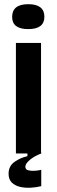

<svg xmlns="http://www.w3.org/2000/svg" viewBox="-20 -733 272 917"><path d="M56 0V-528H176V0ZM115 -594Q38 -594 38 -652Q38 -713 115 -713Q192 -713 192 -653Q192 -594 115 -594ZM177 156Q154 162 127 163.5Q100 165 76 159.5Q52 154 36.5 139Q21 124 21 97Q21 60 49.5 40Q78 20 111 13V-5H177V0Q143 13 122 31Q101 49 101 63Q101 77 115.5 80.5Q130 84 148 82.5Q166 81 177 78Z"/></svg>

Font: Bricolage Grotesque 10pt Condensed SemiBold
Style: Regular
Weight: 600
Width: 3
Designer: Mathieu Triay
Foundry: Atelier Triay
Version: Version 1.000; ttfautohint (v1.8.4.7-5d5b);gftools[0.9.32]